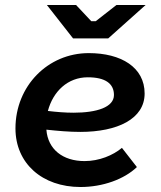

<svg xmlns="http://www.w3.org/2000/svg" viewBox="-20 -740 646 770"><path d="M303 10C392 10 478 -21 529 -70L469 -147C433 -117 378 -94 319 -94C232 -94 172 -141 166 -220C212 -215 258 -211 302 -211C451 -211 560 -263 560 -365C560 -470 466 -527 336 -527C172 -527 42 -395 42 -225C42 -85 149 10 303 10ZM273 -586H414L564 -720H447L364 -655H346L285 -720H168ZM172 -295C193 -374 252 -430 332 -430C402 -430 437 -405 437 -359C437 -310 368 -288 275 -288C241 -288 206 -291 172 -295Z"/></svg>

Font: Fixel Display SemiBold
Style: Italic
Weight: 600
Italic angle: -10°
Designer: AlfaBravo + MacPaw
Foundry: Kyrylo Tkachov, Marchela Mozhyna, Serhii Makarenko, Maria Weinstein, Zakhar Kryvoshyya
Version: Version 1.210;Glyphs 3.2 (3217)